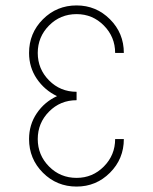

<svg xmlns="http://www.w3.org/2000/svg" viewBox="-20 -687 562 707"><path d="M262 0Q189 0 138 -51Q87 -102 87 -175Q87 -228 115.5 -270Q144 -312 190 -333Q144 -355 115.5 -397Q87 -439 87 -492Q87 -565 138 -616Q189 -667 262 -667Q334 -667 385 -616Q436 -565 436 -492H404Q404 -551 362.5 -593Q321 -635 262 -635Q202 -635 160.5 -593Q119 -551 119 -492Q119 -433 160.5 -391Q202 -349 262 -349V-318Q202 -318 160.5 -276Q119 -234 119 -175Q119 -116 160.5 -74Q202 -32 262 -32Q321 -32 362.5 -74Q404 -116 404 -175H436Q436 -102 385 -51Q334 0 262 0Z"/></svg>

Font: Zector
Style: Regular
Weight: 400
Designer: GGBot
Version: 0.72